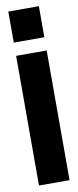

<svg xmlns="http://www.w3.org/2000/svg" viewBox="-83 -730 309 761"><g transform="rotate(-10 71.5 -350.0)"><path d="M132.8 -575.2H9.8V-700.2H132.8ZM9.8 0V-522H132.8V0Z"/></g></svg>

Font: Quaderni
Style: Regular
Weight: 400
Designer: Romain Laurent, Daphné Lejeune, Alexandre D’Hubert
Foundry: ESAD Valence
Version: Version 1.000;FEAKit 1.0